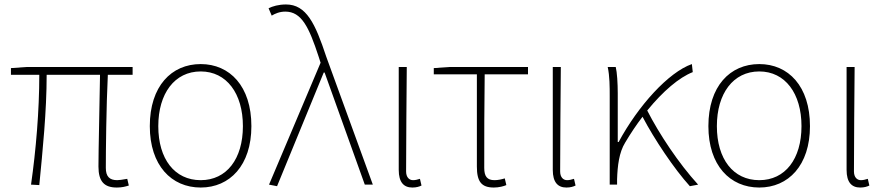

<svg xmlns="http://www.w3.org/2000/svg" viewBox="-20 -827 3962 860"><path d="M503 13C526 13 541 9 557 4L550 -26C527 -22 514 -20 505 -20C470 -20 454 -37 454 -75C454 -146 456 -351 463 -492H574V-527H101L29 -522V-492H156C156 -330 141 -154 119 0L156 2C171 -152 189 -327 189 -492H428C426 -355 421 -153 421 -81C421 -14 447 13 503 13Z M879 13C1009 13 1106 -86 1106 -262C1106 -441 1009 -540 879 -540C748 -540 651 -441 651 -262C651 -86 748 13 879 13ZM879 -20C762 -20 689 -115 689 -262C689 -408 762 -507 879 -507C995 -507 1068 -408 1068 -262C1068 -115 995 -20 879 -20Z M1221 7 1430 -502H1434L1614 0H1650L1441 -574C1392 -722 1352 -807 1261 -807C1228 -807 1201 -799 1183 -790L1197 -757C1212 -766 1232 -775 1258 -775C1331 -775 1364 -705 1407 -574L1416 -546L1185 0Z M1827 13C1845 13 1858 9 1868 4L1861 -26C1848 -22 1840 -20 1830 -20C1813 -20 1799 -33 1799 -59C1799 -217 1801 -368 1802 -527H1766V-66C1766 -10 1789 13 1827 13Z M2192 13C2215 13 2237 7 2248 2L2241 -28C2228 -24 2211 -20 2195 -20C2162 -20 2149 -37 2149 -75C2149 -215 2149 -353 2151 -494H2345V-527H1995L1923 -522V-494H2116V-81C2116 -14 2136 13 2192 13Z M2517 13C2535 13 2548 9 2558 4L2551 -26C2538 -22 2530 -20 2520 -20C2503 -20 2489 -33 2489 -59C2489 -217 2491 -368 2492 -527H2456V-66C2456 -10 2479 13 2517 13Z M3107 0C3020 -95 2932 -228 2879 -332C2950 -419 3022 -480 3083 -504L3079 -540C2974 -503 2839 -354 2751 -191H2747V-409C2747 -453 2744 -503 2738 -527H2702C2711 -486 2711 -438 2711 -396V0H2744V-24C2746 -85 2753 -144 2780 -188C2805 -230 2831 -269 2858 -304C2911 -203 3000 -70 3070 7Z M3381 13C3511 13 3608 -86 3608 -262C3608 -441 3511 -540 3381 -540C3250 -540 3153 -441 3153 -262C3153 -86 3250 13 3381 13ZM3381 -20C3264 -20 3191 -115 3191 -262C3191 -408 3264 -507 3381 -507C3497 -507 3570 -408 3570 -262C3570 -115 3497 -20 3381 -20Z M3833 13C3851 13 3864 9 3874 4L3867 -26C3854 -22 3846 -20 3836 -20C3819 -20 3805 -33 3805 -59C3805 -217 3807 -368 3808 -527H3772V-66C3772 -10 3795 13 3833 13Z"/></svg>

Font: Noto Sans T Chinese Thin
Style: Regular
Weight: 100
Designer: Ryoko NISHIZUKA (kana & ideographs); Paul D. Hunt (Latin, Greek & Cyrillic); Wenlong ZHANG (bopomofo); Sandoll Communica
Foundry: Adobe Systems Incorporated
Version: Version 1.000;PS 1;hotconv 1.0.78;makeotf.lib2.5.61930